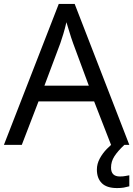

<svg xmlns="http://www.w3.org/2000/svg" viewBox="-20 -737 679 977"><path d="M545 0 459 -221H176L91 0H0L279 -717H360L638 0ZM352 -517Q349 -525 342 -546Q335 -567 328.5 -589.5Q322 -612 318 -624Q311 -593 302 -563.5Q293 -534 287 -517L206 -301H432ZM545 116Q545 161 590 161Q607 161 618.5 158.5Q630 156 638 155V211Q624 215 610 217.5Q596 220 576 220Q523 220 498 195Q473 170 473 126Q473 97 487.5 70Q502 43 523.5 21Q545 -1 565 -15L613 0Q579 32 562 58.5Q545 85 545 116Z"/></svg>

Font: Noto Sans Soyombo
Style: Regular
Weight: 400
Designer: Monotype Design Team
Foundry: Monotype Imaging Inc.
Version: Version 2.001; ttfautohint (v1.8.4.7-5d5b)